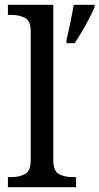

<svg xmlns="http://www.w3.org/2000/svg" viewBox="-20 -780 414 800"><path d="M13 0V-42H26Q60 -42 84 -54.5Q108 -67 108 -114V-650Q108 -694 83.5 -706Q59 -718 26 -718H13V-760H202V-114Q202 -67 226 -54.5Q250 -42 284 -42H297V0ZM257 -613Q265 -646 273 -685Q281 -724 287 -760H374V-750Q365 -729 351 -702Q337 -675 321 -648Q305 -621 291 -600H257Z"/></svg>

Font: Noto Serif Ahom
Style: Regular
Weight: 400
Designer: Monotype Design Team
Foundry: Monotype Imaging Inc.
Version: Version 2.007; ttfautohint (v1.8.4.7-5d5b)